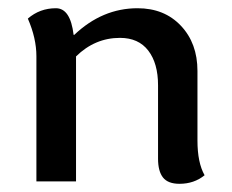

<svg xmlns="http://www.w3.org/2000/svg" viewBox="-20 -445 568 471"><path d="M420.4 5.9Q392.1 5.9 379.9 -9.5Q367.7 -24.9 367.7 -55.7V-235.8Q367.7 -289.6 343.8 -320.8Q319.8 -352.1 274.4 -352.1Q212.9 -352.1 166.5 -306.6V0H69.3V-307.1Q69.3 -351.1 48.3 -399.4Q77.6 -424.8 117.2 -424.8Q152.8 -424.8 160.6 -359.4H162.1Q231 -424.8 317.4 -424.8Q383.3 -424.8 423.8 -381.8Q464.4 -338.9 464.4 -271V-100.1Q464.4 -45.9 481.9 -15.1Q456.1 5.9 420.4 5.9Z"/></svg>

Font: Bainsley
Style: Regular
Weight: 400
Designer: Paul James MIller
Foundry: High-Logic / Made with FontCreator
Version: Version 1.411;March 28, 2021;FontCreator 13.0.0.2683 64-bit